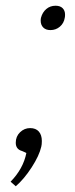

<svg xmlns="http://www.w3.org/2000/svg" viewBox="-20 -522 261 670"><path d="M122 -450Q122 -456 123 -460Q128 -479 141.5 -490.5Q155 -502 174 -502Q190 -502 198.5 -493.5Q207 -485 207 -471Q207 -464 206 -460Q203 -441 189 -429Q175 -417 156 -417Q140 -417 131 -426Q122 -435 122 -450ZM17 112Q61 67 72 12Q69 10 65 8.5Q61 7 57 5Q35 -1 35 -24Q35 -46 50 -60.5Q65 -75 85 -75Q105 -75 115.5 -63Q126 -51 126 -30Q126 -17 124 -10Q117 21 90.5 62Q64 103 35 128Z"/></svg>

Font: Taviraj ExtraLight
Style: Italic
Weight: 275
Italic angle: -12°
Designer: Katatrad Team
Foundry: CadsonDemak
Version: Version 1.001